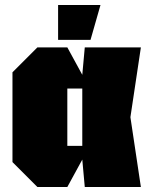

<svg xmlns="http://www.w3.org/2000/svg" viewBox="-20 -750 605 770"><path d="M130 0 30 -100V-460L130 -560H250L310 -450L320 -560H545L503 -280L545 0H320L310 -110L250 0ZM250 -165H310V-395H250ZM213 -590V-730H383L343 -590Z"/></svg>

Font: Tektur Condensed Black
Style: Regular
Weight: 900
Width: 3
Designer: Adam Jagosz
Foundry: Adam Jagosz
Version: Version 1.005;gftools[0.9.30]